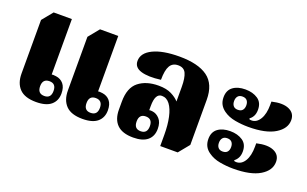

<svg xmlns="http://www.w3.org/2000/svg" viewBox="-70 -874 1916 1198"><g transform="rotate(20 887.5 -275.0)"><path d="M211 11Q136 11 101 -25Q66 -61 66 -125V-481L124 -552H245V-184Q253 -186 274 -183Q305 -179 324 -156.5Q343 -134 343 -93Q343 -45 310.5 -17Q278 11 211 11ZM519 11Q444 11 409 -25Q374 -61 374 -125V-481L432 -552H553V-184Q561 -186 582 -183Q613 -179 632 -156.5Q651 -134 651 -93Q651 -45 618.5 -17Q586 11 519 11ZM247 -42Q291 -42 291 -91Q291 -140 247 -140Q202 -140 202 -91Q202 -42 247 -42ZM554 -42Q599 -42 599 -91Q599 -140 554 -140Q510 -140 510 -91Q510 -42 554 -42Z M856 12Q784 12 749 -22.5Q714 -57 714 -122V-174Q714 -267 764.5 -307Q815 -347 897 -347Q949 -347 982.5 -330Q1016 -313 1034 -292V-388Q1034 -448 1020 -478Q1006 -508 968 -508Q931 -508 914 -479Q897 -450 897 -386Q815 -375 767 -389.5Q719 -404 719 -447Q719 -500 782.5 -531Q846 -562 957 -562Q1081 -562 1144.5 -516Q1208 -470 1208 -366V-67L1150 4H1034V-71Q1034 -136 1023 -186.5Q1012 -237 990.5 -265.5Q969 -294 937 -294Q893 -294 893 -211V-183Q902 -185 914 -183Q941 -180 962 -157Q983 -134 983 -91Q983 -42 951 -15Q919 12 856 12ZM887 -41Q931 -41 931 -90Q931 -139 887 -139Q843 -139 843 -90Q843 -41 887 -41Z M1509 -296Q1465 -296 1420.5 -304Q1376 -312 1344 -335Q1323 -350 1312 -370Q1301 -390 1301 -418Q1301 -464 1332 -487Q1363 -510 1414 -510Q1463 -510 1496.5 -487.5Q1530 -465 1530 -417Q1530 -392 1521 -375Q1512 -358 1499 -350V-344Q1504 -341 1514 -341Q1548 -341 1569.5 -376.5Q1591 -412 1591 -472V-494Q1663 -511 1705 -492Q1747 -473 1747 -427Q1747 -371 1686 -333.5Q1625 -296 1509 -296ZM1411 -374Q1432 -374 1442 -386Q1452 -398 1452 -418Q1452 -438 1442 -450Q1432 -462 1411 -462Q1391 -462 1381 -450Q1371 -438 1371 -418Q1371 -398 1381 -386Q1391 -374 1411 -374ZM1509 -19Q1465 -19 1420.5 -27Q1376 -35 1344 -58Q1323 -72 1312 -92.5Q1301 -113 1301 -141Q1301 -187 1332 -210Q1363 -233 1414 -233Q1463 -233 1496.5 -210.5Q1530 -188 1530 -140Q1530 -115 1521 -98Q1512 -81 1499 -72V-67Q1503 -64 1514 -64Q1548 -64 1569.5 -99Q1591 -134 1591 -195V-217Q1663 -234 1705 -215Q1747 -196 1747 -150Q1747 -93 1686 -56Q1625 -19 1509 -19ZM1411 -97Q1432 -97 1442 -109Q1452 -121 1452 -141Q1452 -161 1442 -173Q1432 -185 1411 -185Q1391 -185 1381 -173Q1371 -161 1371 -141Q1371 -121 1381 -109Q1391 -97 1411 -97Z"/></g></svg>

Font: Noto Serif Thai SemiCondensed Black
Style: Regular
Weight: 900
Width: 4
Designer: Monotype Design Team
Foundry: Monotype Imaging Inc.
Version: Version 2.002; ttfautohint (v1.8.4.7-5d5b)